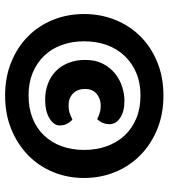

<svg xmlns="http://www.w3.org/2000/svg" viewBox="26 -685 661 753"><g transform="rotate(90 356.5 -308.5)"><path d="M35 -308Q35 -373 58 -430Q81 -487 123 -529Q165 -571 224 -595Q283 -619 355 -619Q427 -619 486 -595Q545 -571 588 -529Q631 -487 654.5 -430Q678 -373 678 -308Q678 -242 654.5 -185.5Q631 -129 588 -87.5Q545 -46 486 -22Q427 2 355 2Q283 2 224 -22Q165 -46 123 -87.5Q81 -129 58 -185.5Q35 -242 35 -308ZM355 -529Q305 -529 266 -512.5Q227 -496 199 -466.5Q171 -437 156.5 -396.5Q142 -356 142 -308Q142 -260 156.5 -220Q171 -180 199 -151Q227 -122 266 -106Q305 -90 355 -90Q405 -90 444.5 -106Q484 -122 511.5 -151Q539 -180 553.5 -220Q568 -260 568 -308Q568 -356 553.5 -396.5Q539 -437 511.5 -466.5Q484 -496 444.5 -512.5Q405 -529 355 -529ZM394 -373Q367 -373 348 -357Q329 -341 329 -312Q329 -281 347 -264Q365 -247 393 -247Q412 -247 425.5 -252Q439 -257 449 -262Q472 -242 472 -212Q472 -189 444 -172Q416 -155 371 -155Q338 -155 309.5 -165.5Q281 -176 260 -196Q239 -216 227 -245.5Q215 -275 215 -313Q215 -352 229.5 -380.5Q244 -409 267 -428Q290 -447 318.5 -456.5Q347 -466 375 -466Q417 -466 442 -449.5Q467 -433 467 -408Q467 -379 447 -359Q438 -364 424.5 -368.5Q411 -373 394 -373Z"/></g></svg>

Font: Baloo Chettan
Style: Regular
Weight: 400
Designer: Maithili Shingre and Ek Type
Foundry: Ek Type
Version: Version 1.443;PS 1.000;hotconv 16.6.51;makeotf.lib2.5.65220;